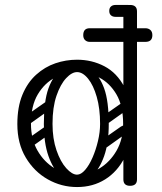

<svg xmlns="http://www.w3.org/2000/svg" viewBox="-20 -746 655 775"><path d="M291 9Q228 9 173 -22Q118 -53 84 -110Q50 -167 50 -245Q50 -314 70.5 -363.5Q91 -413 126 -444.5Q161 -476 203.5 -490.5Q246 -505 291 -505Q351 -505 401.5 -478.5Q452 -452 482 -395Q512 -338 512 -245Q512 -167 483 -110Q454 -53 404.5 -22Q355 9 291 9ZM291 -41Q340 -41 382 -66.5Q424 -92 450.5 -138Q477 -184 477 -246Q477 -319 450 -365Q423 -411 380.5 -433Q338 -455 291 -455Q245 -455 202.5 -433Q160 -411 132.5 -365Q105 -319 105 -246Q105 -184 131.5 -138Q158 -92 200.5 -66.5Q243 -41 291 -41ZM505 4Q478 4 478 -22V-700Q478 -726 505 -726Q533 -726 533 -700V-22Q533 4 505 4ZM387 -157Q378 -171 391 -181L468 -235Q483 -245 492 -231Q503 -216 489 -207L412 -152Q407 -148 399.5 -149Q392 -150 387 -157ZM394 -255Q385 -269 398 -279L475 -333Q490 -343 499 -329Q510 -314 496 -305L419 -250Q414 -246 406.5 -247Q399 -248 394 -255ZM81 -157Q71 -172 85 -181L162 -235Q177 -245 186 -231Q197 -216 183 -207L106 -152Q100 -148 93 -149Q86 -150 81 -157ZM81 -255Q71 -270 85 -279L162 -333Q177 -343 186 -329Q197 -314 183 -305L106 -250Q100 -246 93 -247Q86 -248 81 -255ZM288 -7Q254 -9 224 -36.5Q194 -64 175.5 -116.5Q157 -169 157 -245Q157 -338 175.5 -389Q194 -440 224 -460.5Q254 -481 288 -481L291 -455Q270 -455 247 -430.5Q224 -406 208 -359.5Q192 -313 192 -246Q192 -186 208 -139.5Q224 -93 247.5 -67Q271 -41 291 -41ZM288 -7 291 -41Q307 -41 323.5 -60Q340 -79 353.5 -110Q367 -141 375.5 -177Q384 -213 384 -246Q384 -308 370.5 -355Q357 -402 335.5 -428.5Q314 -455 291 -455L288 -481Q322 -481 352 -460.5Q382 -440 400.5 -389Q419 -338 419 -245Q419 -169 400.5 -116.5Q382 -64 352 -36.5Q322 -9 288 -7ZM531 -702Q529 -689 522 -685Q518 -678 497 -678H446Q434 -678 427 -685Q421 -691 421 -702Q421 -713 427 -719Q434 -726 446 -726H497Q508 -726 514 -724.5Q520 -723 521 -721Q525 -717 528 -712Q531 -707 531 -702ZM595 -604Q595 -577 567 -577Q513 -577 483 -577Q453 -577 439 -577Q425 -577 418.5 -577Q412 -577 406 -577Q400 -577 386 -577Q372 -577 342 -577Q331 -577 323.5 -584Q316 -591 316 -604Q316 -632 342 -632H567Q579 -632 587 -625Q595 -618 595 -604Z"/></svg>

Font: Nsibidi Libre Uzo
Style: Regular
Weight: 400
Designer: Oluwaseun Badejo
Version: Version 1.021